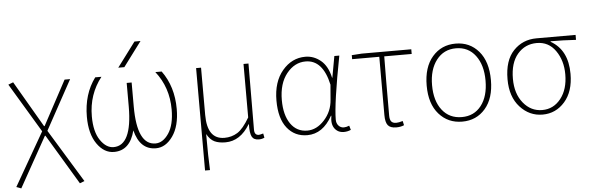

<svg xmlns="http://www.w3.org/2000/svg" viewBox="-56 -948 4160 1355"><g transform="rotate(-5 2024.0 -270.5)"><path d="M44.9 210.9 10.7 198.2 226.6 -177.7 17.6 -526.4 52.7 -540 243.2 -212.9H247.1L416 -527.3H455.1L263.7 -177.7L493.2 198.2L460 210.9L247.1 -144.5H243.2Z M800.8 -578.1 930.7 -752H973.6L843.8 -578.1ZM868.2 -127.9Q833 11.7 719.7 11.7Q649.4 11.7 599.6 -59.6Q549.8 -130.9 549.8 -252Q549.8 -412.1 632.8 -524.4H676.8Q585 -407.2 585 -252Q585 -142.6 626 -82.5Q667 -22.5 719.7 -22.5Q849.6 -22.5 850.6 -295.9V-465.8H885.7V-295.9Q885.7 -22.5 1016.6 -22.5Q1069.3 -22.5 1109.9 -82.5Q1150.4 -142.6 1150.4 -252Q1150.4 -408.2 1058.6 -524.4H1103.5Q1186.5 -411.1 1186.5 -252Q1186.5 -130.9 1136.2 -59.6Q1085.9 11.7 1016.6 11.7Q903.3 11.7 868.2 -127.9Z M1347.7 198.2V-527.3H1382.8V-192.4Q1382.8 -19.5 1504.9 -19.5Q1555.7 -19.5 1596.7 -44.9Q1637.7 -70.3 1683.6 -148.4V-527.3H1718.8Q1716.8 -209 1716.8 -58.6Q1716.8 -19.5 1748 -19.5Q1755.9 -19.5 1779.3 -26.4L1785.2 3.9Q1767.6 12.7 1745.1 12.7Q1709 12.7 1695.8 -12.7Q1682.6 -38.1 1684.6 -100.6H1682.6Q1614.3 12.7 1508.8 12.7Q1461.9 12.7 1431.2 -2Q1400.4 -16.6 1377.9 -57.6Q1377.9 108.4 1382.8 198.2Z M2088.9 12.7Q2000 12.7 1946.3 -54.7Q1892.6 -122.1 1892.6 -249Q1892.6 -381.8 1959.5 -460.9Q2026.4 -540 2122.1 -540Q2181.6 -540 2230.5 -500Q2279.3 -460 2297.9 -376H2299.8L2327.1 -527.3H2362.3Q2297.9 -192.4 2297.9 -79.1Q2297.9 -52.7 2313 -36.1Q2328.1 -19.5 2350.6 -19.5Q2367.2 -19.5 2388.7 -28.3L2397.5 2Q2374 12.7 2347.7 12.7Q2305.7 12.7 2282.2 -19.5Q2258.8 -51.8 2269.5 -109.4H2266.6Q2199.2 12.7 2088.9 12.7ZM2091.8 -19.5Q2158.2 -19.5 2212.9 -79.6Q2267.6 -139.6 2273.4 -221.7L2282.2 -328.1Q2243.2 -506.8 2121.1 -506.8Q2043 -506.8 1986.8 -437Q1930.7 -367.2 1930.7 -249Q1930.7 -143.6 1973.6 -81.5Q2016.6 -19.5 2091.8 -19.5Z M2718.8 12.7Q2676.8 12.7 2659.7 -8.8Q2642.6 -30.3 2642.6 -81.1V-494.1H2450.2V-522.5L2521.5 -527.3H2872.1V-494.1H2677.7Q2675.8 -353.5 2675.8 -75.2Q2675.8 -45.9 2686.5 -32.7Q2697.3 -19.5 2721.7 -19.5Q2739.3 -19.5 2767.6 -28.3L2774.4 2Q2751 12.7 2718.8 12.7Z M2958 -261.7Q2958 -392.6 3022 -466.3Q3085.9 -540 3186.5 -540Q3287.1 -540 3350.1 -466.3Q3413.1 -392.6 3413.1 -261.7Q3413.1 -132.8 3350.1 -60.1Q3287.1 12.7 3186.5 12.7Q3085.9 12.7 3022 -60.1Q2958 -132.8 2958 -261.7ZM3186.5 -19.5Q3273.4 -19.5 3324.2 -85Q3375 -150.4 3375 -261.7Q3375 -372.1 3324.2 -439.5Q3273.4 -506.8 3186.5 -506.8Q3099.6 -506.8 3047.9 -439.5Q2996.1 -372.1 2996.1 -261.7Q2996.1 -150.4 3047.4 -85Q3098.6 -19.5 3186.5 -19.5Z M3530.3 -256.8Q3530.3 -390.6 3595.7 -459Q3661.1 -527.3 3758.8 -527.3H4036.1V-492.2Q3945.3 -498 3856.4 -498V-494.1Q3976.6 -425.8 3976.6 -256.8Q3976.6 -131.8 3913.1 -59.6Q3849.6 12.7 3755.9 12.7Q3662.1 12.7 3596.2 -60.1Q3530.3 -132.8 3530.3 -256.8ZM3939.5 -256.8Q3939.5 -354.5 3890.6 -424.3Q3841.8 -494.1 3757.8 -494.1Q3674.8 -494.1 3621.6 -432.1Q3568.4 -370.1 3568.4 -256.8Q3568.4 -151.4 3622.1 -85.4Q3675.8 -19.5 3755.9 -19.5Q3835.9 -19.5 3887.7 -85Q3939.5 -150.4 3939.5 -256.8Z"/></g></svg>

Font: Gen Shin Gothic ExtraLight
Style: Regular
Weight: 100
Designer: [Source Han Sans]
Ryoko NISHIZUKA  (kana & ideographs); Paul D. Hunt (Latin, Greek & Cyrillic); Wenlong ZHANG  (bopomofo
Version: Version 1.002.20150607